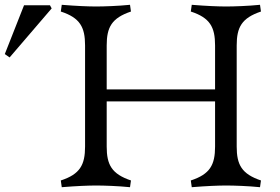

<svg xmlns="http://www.w3.org/2000/svg" viewBox="-20 -772 1166 799"><path d="M774 -21 778 7C839 2 889 0 921 0C953 0 1013 2 1062 7L1066 -21C986 -48 965 -86 965 -162V-583C965 -659 986 -697 1066 -724L1062 -752C1013 -747 953 -745 921 -745C889 -745 839 -747 778 -752L774 -724C854 -698 875 -659 875 -583V-400H424V-583C424 -659 445 -697 525 -724L521 -752C472 -747 412 -745 380 -745C348 -745 298 -747 237 -752L233 -724C313 -698 334 -659 334 -583V-162C334 -86 313 -47 233 -21L237 7C298 2 348 0 380 0C412 0 472 2 521 7L525 -21C445 -48 424 -86 424 -162V-350H875V-162C875 -86 854 -47 774 -21ZM0 -547 20 -533 195 -737 188 -750H80Z"/></svg>

Font: Basteleur Moonlight
Style: Regular
Weight: 300
Designer: Keussel
Foundry: Keussel Studio
Version: Version 1.300;Glyphs 3.2 (3192)